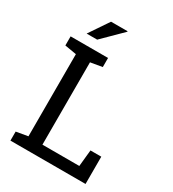

<svg xmlns="http://www.w3.org/2000/svg" viewBox="-214 -1019 1019 1134"><g transform="rotate(30 295.5 -452.5)"><path d="M39.6 0V-61.5L119.1 -75.2V-635.3L39.6 -648.9V-710.9H294.9V-648.9L215.3 -635.3V-73.7H466.8L478 -186H551.8V0ZM113.3 -772.5 203.1 -905.3H315.4L316.4 -902.3L185.1 -772.5Z"/></g></svg>

Font: Roboto Slab
Style: Regular
Weight: 400
Designer: Google
Version: Version 2.000; ttfautohint (v1.8.1.43-b0c9)